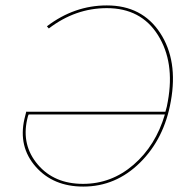

<svg xmlns="http://www.w3.org/2000/svg" viewBox="-20 -683 689 708"><path d="M374 -663Q504 -663 570.5 -561.5Q637 -460 610 -310Q586 -172 496.5 -83.5Q407 5 287 5Q176 5 111.5 -68.5Q47 -142 70 -244L77 -272L78 -271H590Q596 -290 599 -310Q625 -454 562.5 -553.5Q500 -653 374 -653Q258 -653 160 -578L153 -586Q254 -663 374 -663ZM286 -5Q391 -5 472.5 -75.5Q554 -146 588 -261H86Q83 -257 80 -242Q59 -147 119.5 -76Q180 -5 286 -5Z"/></svg>

Font: EauTestInfant Hairline
Style: Italic
Weight: 250
Italic angle: -12°
Designer: Christian Thalmann (Catharsis Fonts)
Version: Version 0.001;PS 000.001;hotconv 1.0.88;makeotf.lib2.5.64775